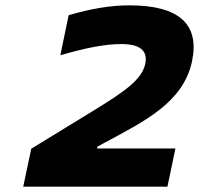

<svg xmlns="http://www.w3.org/2000/svg" viewBox="-20 -699 745 719"><path d="M637 -143H343L345 -150L369 -163C519 -244 666 -314 699 -469C728 -607 653 -679 464 -679C398 -679 326 -668 237 -642L206 -492C297 -519 373 -534 434 -534C505 -534 534 -509 524 -460C511 -401 450 -358 324 -281L97 -142L67 0H607Z"/></svg>

Font: LT Wave Text Black Italic
Style: Regular
Weight: 900
Designer: Daniel Lyons
Version: Version 2.5 (Glyphs App)